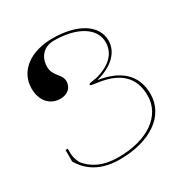

<svg xmlns="http://www.w3.org/2000/svg" viewBox="-129 -623 694 727"><g transform="rotate(-30 217.5 -259.5)"><path d="M198.5 -522.5C100.5 -522.5 35 -472.5 35 -397C35 -344 65.5 -309 111.5 -309C142.5 -309 163.5 -328 163.5 -356C163.5 -387 127 -398 127 -438.5C127 -483 155.5 -512.5 198.5 -512.5C299 -512.5 366 -471.5 366 -409.5C366 -366.5 338 -328 267.5 -309.5L241.5 -305.5C236 -304.5 233 -303 233 -301V-299.5C233 -297.5 236 -296 241.5 -295L267.5 -291C353 -278.5 402.5 -236.5 402.5 -155C402.5 -66.5 318 -7.5 191 -7.5C116.5 -7.5 79 -35.5 56.5 -61C46.5 -72.5 40 -98 40 -109V-131.5H30V-82C30 -81.5 30 -80.5 30.5 -80C48 -52 87.5 2.5 191 2.5C325.5 2.5 415 -60.5 415 -155C415 -241 356.5 -287 268.5 -300V-301C341 -319.5 378.5 -362 378.5 -409.5C378.5 -477.5 306.5 -522.5 198.5 -522.5Z"/></g></svg>

Font: ZnikomitNo24
Style: Regular
Weight: 500
Designer: gluk
Foundry: gluk
Version: Version 0.55